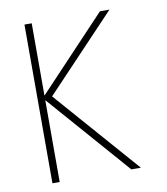

<svg xmlns="http://www.w3.org/2000/svg" viewBox="-80 -767 724 834"><g transform="rotate(-10 282.5 -350.0)"><path d="M84 -700H116V-381L417 -700H459L148 -372L474 0H432L116 -361V0H84Z"/></g></svg>

Font: Jost* Thin
Style: Regular
Weight: 200
Version: Version 3.7